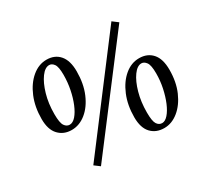

<svg xmlns="http://www.w3.org/2000/svg" viewBox="-129 -795 1059 994"><g transform="rotate(-30 400.0 -297.5)"><path d="M213 14 181 -10 635 -609 668 -584ZM177 -224Q129 -224 99 -256Q69 -288 69 -351Q69 -423 93 -480.5Q117 -538 157 -571.5Q197 -605 244 -605Q293 -605 321.5 -572Q350 -539 350 -475Q350 -401 326 -344.5Q302 -288 262.5 -256Q223 -224 177 -224ZM181 -253Q200 -253 218 -273.5Q236 -294 250.5 -329Q265 -364 273.5 -406.5Q282 -449 282 -493Q282 -541 270 -557.5Q258 -574 242 -574Q217 -574 193.5 -542Q170 -510 154.5 -457Q139 -404 139 -340Q139 -288 151 -270.5Q163 -253 181 -253ZM597 7Q548 7 518.5 -24.5Q489 -56 489 -119Q489 -191 513 -248.5Q537 -306 576.5 -339Q616 -372 663 -372Q712 -372 741 -339.5Q770 -307 770 -242Q770 -169 745.5 -113Q721 -57 681.5 -25Q642 7 597 7ZM600 -21Q618 -21 636 -41.5Q654 -62 668.5 -96.5Q683 -131 692 -173.5Q701 -216 701 -260Q701 -309 688.5 -326Q676 -343 660 -343Q635 -343 611.5 -310.5Q588 -278 573 -224.5Q558 -171 558 -108Q558 -56 569.5 -38.5Q581 -21 600 -21Z"/></g></svg>

Font: Lisu Bosa Medium
Style: Italic
Weight: 500
Italic angle: -19°
Designer: David Morse, Annie Olsen, Victor Gaultney, Frank Grießhammer (Latin)
Foundry: SIL International
Version: Version 2.000